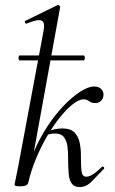

<svg xmlns="http://www.w3.org/2000/svg" viewBox="-20 -746 464 777"><path d="M62.4 8Q48.2 8 43.6 6.3Q39 4.6 39 1.6Q39 -1.6 44.1 -24.8Q49.2 -48 54 -74L156 -619.4Q163.2 -654.6 148.9 -662.3Q134.6 -670 87.6 -650.6Q83.6 -648.8 81.2 -654.8Q78.8 -660.8 82.8 -661.8L212.2 -725Q216.2 -727 220.3 -723.2Q224.4 -719.4 223.4 -717L130.8 -207.4L94.4 -7.2Q91.8 8 62.4 8ZM302.4 11Q281 11 270.7 -2.7Q260.4 -16.4 258 -42.7Q255.6 -69 255.6 -106.6Q255.8 -133.6 252.6 -155.8Q249.4 -178 238.1 -191.9Q226.8 -205.8 202.4 -205.8Q187 -205.8 168.2 -199.6L166.4 -212Q186 -220 202.4 -223.1Q218.8 -226.2 232.6 -226.2Q264.8 -226.2 280.7 -210.6Q296.6 -195 302.1 -169.8Q307.6 -144.6 307.4 -116.4Q307.2 -70.4 310.4 -50.7Q313.6 -31 328.8 -31Q341.4 -31 357 -41Q372.6 -51 392 -70.4Q395.8 -74.2 399.9 -69.8Q404 -65.4 400 -62.2Q370.8 -32 349.8 -10.5Q328.8 11 302.4 11ZM94.4 -7.2 80.4 -8.4Q90.4 -69.8 115 -127.5Q139.6 -185.2 171.5 -234Q203.4 -282.8 238.4 -318.9Q273.4 -355 305.5 -375.5Q337.6 -396 361.2 -396Q379.6 -396 389.9 -385.3Q400.2 -374.6 398.6 -359.2Q397.4 -345.8 388.1 -337.4Q378.8 -329 365 -329Q350.2 -329 340.6 -336.5Q331 -344 317.8 -344Q299.8 -344 275.2 -324.8Q250.6 -305.6 223.7 -272.5Q196.8 -239.4 171.7 -196.7Q146.6 -154 126.3 -105.4Q106 -56.8 94.4 -7.2ZM60 -501.6Q56.6 -501.6 55.5 -506.6Q54.4 -511.6 55.5 -516.6Q56.6 -521.6 60 -521.6H318.2Q321.8 -521.6 322.9 -516.6Q324 -511.6 322.9 -506.6Q321.8 -501.6 318.2 -501.6Z"/></svg>

Font: Cormorant Light
Style: Italic
Weight: 300
Italic angle: -10°
Designer: Christian Thalmann (Catharsis Fonts)
Foundry: Catharsis Fonts
Version: Version 4.000